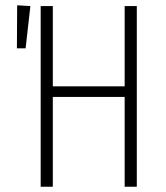

<svg xmlns="http://www.w3.org/2000/svg" viewBox="-20 -707 629 727"><path d="M452 0V-340H180V0H134V-684H180V-380H452V-684H498V0ZM45 -687 95 -684 77 -524H44Z"/></svg>

Font: Fira Sans Extra Condensed ExtraLight
Style: Regular
Weight: 275
Width: 1
Designer: Carrois Corporate & Edenspiekermann AG
Foundry: Carrois Corporate GbR & Edenspiekermann AG
Version: Version 4.203